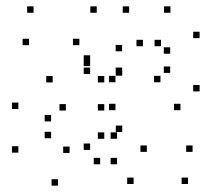

<svg xmlns="http://www.w3.org/2000/svg" viewBox="-20 -564 660 599"><path d="M84.7 -524.2V-544.2H64.7V-524.2ZM70.5 -423.1V-443.1H50.5V-423.1ZM227.6 -423.1V-443.1H207.6V-423.1ZM261.2 -371.5V-391.5H241.2V-371.5ZM261.2 -333.2V-353.2H241.2V-333.2ZM360.9 -333.2V-353.2H340.9V-333.2ZM360.9 -403.9V-423.9H340.9V-403.9ZM281.8 -524.2V-544.2H261.8V-524.2ZM37.3 -224V-244H17.3V-224ZM37.3 -87.8V-107.8H17.3V-87.8ZM160.9 15.1V-4.9H140.9V15.1ZM292.5 -51.5V-71.5H272.5V-51.5ZM345.2 -51.5V-71.5H325.2V-51.5ZM345.2 -131.1V-151.1H325.2V-131.1ZM305.3 -131V-151H285.3V-131ZM197.1 -86.8V-106.8H177.1V-86.8ZM139.4 -132.8V-152.8H119.4V-132.8ZM139.4 -185.2V-205.2H119.4V-185.2ZM185.5 -219.2V-239.2H165.5V-219.2ZM305.3 -219.2V-239.2H285.3V-219.2ZM305.3 -306.8V-326.8H285.3V-306.8ZM144.3 -306.8V-326.8H124.3V-306.8ZM261.2 -357.8V-377.8H241.2V-357.8ZM261.2 -96.3V-116.3H241.2V-96.3ZM396.8 10V-10H376.8V10ZM566.6 10V-10H546.6V10ZM580.8 -90.2V-110.2H560.8V-90.2ZM438.1 -90.2V-110.2H418.1V-90.2ZM361.3 -152.2V-172.2H341.3V-152.2ZM361.3 -327.8V-347.8H341.3V-327.8ZM425.8 -419.8V-439.8H405.8V-419.8ZM482.2 -419.8V-439.8H462.2V-419.8ZM511 -396.4V-416.4H491V-396.4ZM511 -336.6V-356.6H491V-336.6ZM480.6 -307.4V-327.4H460.6V-307.4ZM340.2 -307.4V-327.4H320.2V-307.4ZM340.2 -220.2V-240.2H320.2V-220.2ZM543 -220.2V-240.2H523V-220.2ZM602.7 -278.8V-298.8H582.7V-278.8ZM602.7 -445V-465H582.7V-445ZM511.7 -524.2V-544.2H491.7V-524.2ZM382.9 -524.2V-544.2H362.9V-524.2Z"/></svg>

Font: Monaspace Krypton Dots Var
Style: Regular
Weight: 400
Designer: Riley Cran and the Lettermatic Team
Version: Version 1.100 (Monaspace Krypton Dots)